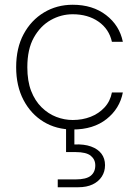

<svg xmlns="http://www.w3.org/2000/svg" viewBox="-20 -533 585 808"><path d="M286 12Q217 12 163.5 -20.5Q110 -53 79 -112Q48 -171 48 -250Q48 -331 79.5 -389.5Q111 -448 165 -480.5Q219 -513 286 -513Q370 -513 426.5 -469.5Q483 -426 497 -357H451Q439 -411 394.5 -442Q350 -473 286 -473Q237 -473 193.5 -448.5Q150 -424 122.5 -375Q95 -326 95 -250Q95 -192 111 -150.5Q127 -109 155 -81.5Q183 -54 217 -41Q251 -28 286 -28Q327 -28 361.5 -41.5Q396 -55 420 -81Q444 -107 451 -144H497Q484 -76 428.5 -32Q373 12 286 12ZM223 255V222H298Q343 222 362 206.5Q381 191 381 163Q381 138 362 122.5Q343 107 298 107H258V-7H293V75Q334 73 363 83.5Q392 94 407 114Q422 134 422 162Q422 189 408.5 210Q395 231 370 243Q345 255 309 255Z"/></svg>

Font: DM Sans 17pt ExtraLight
Style: Regular
Weight: 250
Version: Version 4.004;gftools[0.9.30]